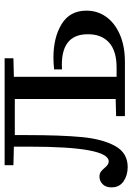

<svg xmlns="http://www.w3.org/2000/svg" viewBox="109 -669 572 830"><g transform="rotate(-90 395.0 -254.0)"><path d="M308 -38 382 -40V-476H226V-424Q226 -277 217.5 -187Q209 -97 179 -42.5Q149 12 88 12Q52 12 26 -6Q0 -24 0 -58Q0 -83 14 -96.5Q28 -110 46 -110Q59 -110 67 -104.5Q75 -99 84 -88Q98 -70 112 -70Q176 -70 176 -412V-480L96 -482V-520H558V-482L478 -480V-36H518Q590 -36 626 -68.5Q662 -101 662 -160Q662 -281 510 -272V-306Q536 -309 561 -309Q648 -309 706 -273.5Q764 -238 764 -166Q764 -119 737.5 -81.5Q711 -44 661 -22Q611 0 542 0H308Z"/></g></svg>

Font: Minipax
Style: Regular
Weight: 400
Designer: Raphaël Ronot, Igor Stepanchenko (Cyrillic)
Foundry: steppetype
Version: Version 1.002